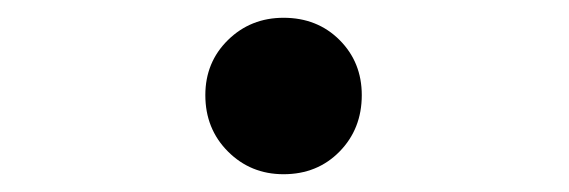

<svg xmlns="http://www.w3.org/2000/svg" viewBox="-20 -449 640 216"><path d="M299 -429Q337 -429 362 -404Q387 -379 387 -342Q387 -304 362 -278.5Q337 -253 299 -253Q262 -253 236.5 -278.5Q211 -304 211 -342Q211 -379 236.5 -404Q262 -429 299 -429Z"/></svg>

Font: FiraDG Mono
Style: Regular
Weight: 400
Designer: Carrois Corporate & Edenspiekermann AG
Foundry: Carrois Corporate GbR & Edenspiekermann AG
Version: Version 3.206